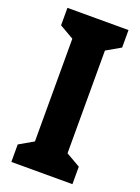

<svg xmlns="http://www.w3.org/2000/svg" viewBox="-138 -775 608 836"><g transform="rotate(20 166.5 -357.0)"><path d="M308 0V-81L242 -119V-595L308 -633V-714H25V-633L91 -595V-119L25 -81V0Z"/></g></svg>

Font: Noto Sans Sinhala UI ExtraCondensed ExtraBold
Style: Regular
Weight: 800
Width: 2
Designer: Jelle Bosma - Monotype Design Team
Foundry: Monotype Imaging Inc.
Version: Version 2.006